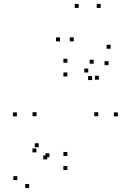

<svg xmlns="http://www.w3.org/2000/svg" viewBox="-20 -836 660 969"><path d="M218.3 -31.5V-51.5H198.3V-31.5ZM478.8 -433.7V-453.7H458.8V-433.7ZM425.3 -470.2V-490.2H405.3V-470.2ZM163.8 -67V-87H143.8V-67ZM127.2 112.5V92.5H107.2V112.5ZM229.2 -42.3V-62.3H209.2V-42.3ZM175.5 -93V-113H155.5V-93ZM67.5 73V53H47.5V73ZM527.8 -507.2V-527.2H507.8V-507.2ZM538.3 -590V-610H518.3V-590ZM452.7 -514.5V-534.5H432.7V-514.5ZM444.5 -432V-452H424.5V-432ZM574.8 -248.8V-268.8H554.8V-248.8ZM320 -519.5V-539.5H300V-519.5ZM65.2 -248.8V-268.8H45.2V-248.8ZM320 22V2H300V22ZM164.3 -249.7V-269.7H144.3V-249.7ZM320 -450.3V-470.3H300V-450.3ZM475.7 -249.7V-269.7H455.7V-249.7ZM320 -49V-69H300V-49ZM282.8 -627.2V-647.2H262.8V-627.2ZM377.3 -796.2V-816.2H357.3V-796.2ZM488.2 -796.2V-816.2H468.2V-796.2ZM352.3 -627.2V-647.2H332.3V-627.2Z"/></svg>

Font: Monaspace Xenon Dots Var
Style: Regular
Weight: 400
Designer: Riley Cran and the Lettermatic Team
Version: Version 1.100 (Monaspace Xenon Dots)